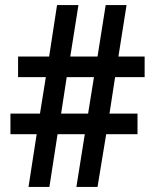

<svg xmlns="http://www.w3.org/2000/svg" viewBox="-20 -734 605 754"><path d="M432 -431H548V-512H445L477 -714H395L363 -512H256L288 -714H204L173 -512H51V-431H160L137 -288H21V-207H124L92 0H174L206 -207H313L280 0H363L397 -207H520V-288H410ZM220 -288 242 -431H349L326 -288Z"/></svg>

Font: Noto Sans Thai Looped UI Narrow Medium
Style: Regular
Weight: 500
Width: 4
Designer: Cadson Demak Team
Foundry: Cadson Demak Co., Ltd.
Version: Version 1.000